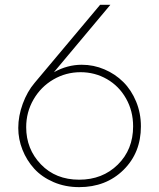

<svg xmlns="http://www.w3.org/2000/svg" viewBox="-20 -770 667 805"><path d="M312 14.6Q253.4 14.6 204.3 -6.6Q155.3 -27.8 123.5 -62.7Q91.8 -97.7 74.2 -142.1Q56.6 -186.5 56.6 -233.4Q56.6 -283.7 75.4 -335Q94.2 -386.2 125 -422.4L399.9 -750H442.9L206.1 -467.3Q262.7 -498.5 322.8 -498.5Q372.6 -498.5 417.7 -479.2Q462.9 -460 496.8 -426.3Q530.8 -392.6 550.8 -344Q570.8 -295.4 570.8 -240.2Q570.8 -129.4 497.6 -57.4Q424.3 14.6 312 14.6ZM317.9 -467.3Q256.3 -467.3 203.9 -436.8Q151.4 -406.2 120.6 -353Q89.8 -299.8 89.8 -236.8Q89.8 -145 151.6 -80.8Q213.4 -16.6 312 -16.6Q409.7 -16.6 473.9 -79.8Q538.1 -143.1 538.1 -240.2Q538.1 -304.7 508.5 -356.9Q479 -409.2 428.5 -438.2Q377.9 -467.3 317.9 -467.3Z"/></svg>

Font: Spartan MB ExtLt
Style: Regular
Weight: 200
Designer: Matt Bailey, Mirko Velimirovic
Foundry: Matt Bailey
Version: Version 1.005